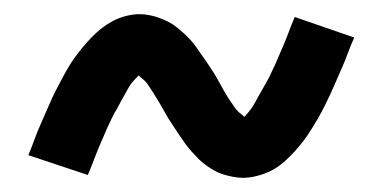

<svg xmlns="http://www.w3.org/2000/svg" viewBox="-20 -433 540 271"><path d="M323 -182Q316 -182 308.5 -183.5Q301 -185 294.5 -187Q288 -189 282 -192.5Q276 -196 270.5 -200Q265 -204 260.5 -208.5Q256 -213 251 -218.5Q246 -224 242 -229.5Q238 -235 234 -241Q230 -247 226 -253Q222 -259 218.5 -264.5Q215 -270 211.5 -276.5Q208 -283 204 -289.5Q200 -296 196 -302.5Q192 -309 188.5 -314Q185 -319 179 -323.5Q173 -328 173 -333H181Q181 -332 177 -328Q173 -324 169 -319.5Q165 -315 162.5 -311Q160 -307 158.5 -304Q157 -301 155 -297.5Q153 -294 151 -290.5Q149 -287 147 -283Q145 -279 142.5 -275Q140 -271 138 -266.5Q136 -262 133.5 -257Q131 -252 129 -247Q127 -242 124.5 -236.5Q122 -231 119.5 -225Q117 -219 114.5 -212.5Q112 -206 109.5 -199.5Q107 -193 104 -186L20 -214Q25 -226 29 -237Q33 -248 37.5 -258Q42 -268 46 -277.5Q50 -287 54 -295.5Q58 -304 62 -311.5Q66 -319 70 -326.5Q74 -334 78 -340.5Q82 -347 86 -352.5Q90 -358 97 -366.5Q104 -375 110.5 -381.5Q117 -388 124 -393.5Q131 -399 139.5 -403.5Q148 -408 158 -410.5Q168 -413 177 -413Q184 -413 191.5 -411.5Q199 -410 205.5 -407.5Q212 -405 218 -402Q224 -399 229.5 -394.5Q235 -390 239.5 -386Q244 -382 249 -376.5Q254 -371 258 -365Q262 -359 266 -353.5Q270 -348 274 -342Q278 -336 281.5 -330.5Q285 -325 288.5 -318.5Q292 -312 296 -305Q300 -298 304 -292Q308 -286 311.5 -281Q315 -276 321 -271.5Q327 -267 327 -262H319Q319 -263 323 -266.5Q327 -270 331 -275Q335 -280 337.5 -284Q340 -288 341.5 -291Q343 -294 345 -297.5Q347 -301 349 -304.5Q351 -308 353 -311.5Q355 -315 357.5 -319.5Q360 -324 362 -328.5Q364 -333 366.5 -338Q369 -343 371 -348Q373 -353 375.5 -358.5Q378 -364 380.5 -370Q383 -376 385.5 -382.5Q388 -389 390.5 -395.5Q393 -402 396 -409L480 -380Q475 -369 471 -358Q467 -347 462.5 -337Q458 -327 454 -317.5Q450 -308 446 -299.5Q442 -291 438 -283Q434 -275 430 -268Q426 -261 422 -254.5Q418 -248 414 -242Q410 -236 403 -227.5Q396 -219 389.5 -212.5Q383 -206 376 -200.5Q369 -195 360.5 -191Q352 -187 342 -184.5Q332 -182 323 -182Z"/></svg>

Font: Iosevka SS10 Medium
Style: Regular
Weight: 500
Monospace: yes
Designer: Belleve Invis
Foundry: Belleve Invis
Version: Version 28.0.6; ttfautohint (v1.8.4)